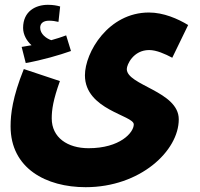

<svg xmlns="http://www.w3.org/2000/svg" viewBox="-20 -548 832 798"><path d="M87 -286C155 -298 227 -319 275 -336L255 -401C236 -394 215 -387 193 -381C173 -388 147 -406 147 -433C147 -451 160 -462 184 -462C198 -462 211 -460 223 -457L230 -521C217 -525 200 -528 179 -528C129 -528 76 -502 76 -432C76 -403 92 -377 111 -360C101 -358 87 -356 70 -353ZM24 -23C24 152 172 230 336 230C563 230 723 79 723 -52C723 -169 507 -193 507 -261C507 -279 534 -340 600 -340C630 -340 666 -324 696 -308L762 -444C719 -470 660 -496 599 -496C430 -496 333 -330 333 -235C333 -91 536 -69 536 -31C536 3 479 68 348 68C261 68 195 24 195 -56C195 -92 201 -133 229 -211L79 -261C32 -144 24 -74 24 -23Z"/></svg>

Font: Noto Sans Arabic ExtCond Blk
Style: Regular
Weight: 900
Width: 2
Designer: Monotype Design Team, Nadine Chahine, Nizar Qandah and Khaled Hosny
Foundry: Monotype Imaging Inc.
Version: Version 2.012